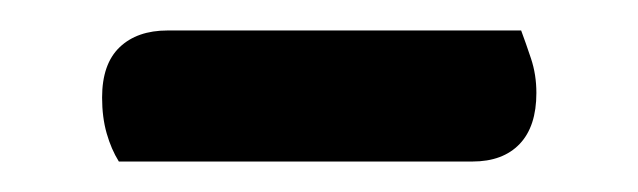

<svg xmlns="http://www.w3.org/2000/svg" viewBox="-20 -322 419 126"><path d="M58 -216Q53 -224 50 -234.5Q47 -245 47 -258Q47 -280 58.5 -291Q70 -302 90 -302H322Q325 -294 328.5 -283.5Q332 -273 332 -261Q332 -239 321 -227.5Q310 -216 290 -216Z"/></svg>

Font: Baloo 2 Medium
Style: Regular
Weight: 500
Designer: Sarang Kulkarni and Ek Type
Foundry: Ek Type
Version: Version 1.640;hotconv 1.0.111;makeotfexe 2.5.65597; ttfautoh